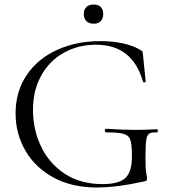

<svg xmlns="http://www.w3.org/2000/svg" viewBox="-20 -818 753 850"><path d="M49 -316Q49 -413 98 -485.5Q147 -558 232.5 -597Q318 -636 424 -636Q478 -636 524 -626Q570 -616 601 -597Q609 -593 610.5 -590Q612 -587 613 -575L625 -457Q625 -454 619.5 -453.5Q614 -453 613 -456Q567 -620 405 -620Q326 -620 262.5 -584.5Q199 -549 162.5 -483.5Q126 -418 126 -331Q126 -246 161 -171Q196 -96 265.5 -49.5Q335 -3 434 -3Q506 -3 535 -30Q564 -57 564 -125Q564 -177 557.5 -197.5Q551 -218 528.5 -225Q506 -232 451 -232Q444 -232 444 -241Q444 -243 445.5 -245.5Q447 -248 449 -248Q527 -243 576 -243Q623 -243 674 -246Q676 -246 677.5 -243.5Q679 -241 679 -239Q679 -232 674 -232Q649 -233 639.5 -225.5Q630 -218 627 -195.5Q624 -173 624 -115Q624 -70 627.5 -51.5Q631 -33 631 -27Q631 -21 629 -19Q627 -17 619 -15Q497 12 408 12Q298 12 217 -32Q136 -76 92.5 -151Q49 -226 49 -316ZM351 -757Q351 -776 362.5 -787Q374 -798 395 -798Q415 -798 426 -787Q437 -776 437 -757Q437 -736 426 -724.5Q415 -713 395 -713Q374 -713 362.5 -724.5Q351 -736 351 -757Z"/></svg>

Font: Cormorant Garamond
Style: Regular
Weight: 400
Designer: Christian Thalmann (Catharsis Fonts)
Version: Version 3.000